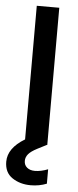

<svg xmlns="http://www.w3.org/2000/svg" viewBox="-71 -727 395 969"><g transform="rotate(5 127.0 -242.5)"><path d="M138 136Q168 136 204 122V195Q166 210 123 210Q69 210 29.5 183.5Q-10 157 -10 102Q-10 33 75 -18V-695H189V0H187L140 24Q109 40 96 55.5Q83 71 83 90Q83 111 98 123.5Q113 136 138 136Z"/></g></svg>

Font: Fz Poppins Med
Style: Regular
Weight: 500
Designer: Ninad Kale (Devanagari), Jonny Pinhorn (Latin)
Foundry: Indian Type Foundry
Version: Vit hóa bi Vntype.Com & FontZin.Com